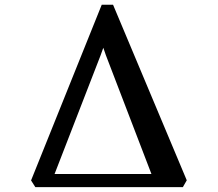

<svg xmlns="http://www.w3.org/2000/svg" viewBox="-20 -768 894 788"><path d="M125 0 107.5 -27.5 397.5 -748.5H444L746.5 -28L730.5 0ZM204 -54H601.5L414.5 -541.5L404 -572L392.5 -540Z"/></svg>

Font: Merriweather 20pt SemiBold
Style: Regular
Weight: 600
Version: Version 2.100